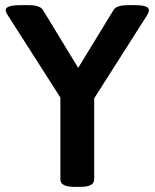

<svg xmlns="http://www.w3.org/2000/svg" viewBox="-20 -722 599 744"><path d="M214 -27V-344L12 -660Q2 -675 2 -683Q2 -702 60 -702H92Q134 -702 146 -684L283 -459L421 -685Q433 -702 476 -702H502Q557 -702 557 -683Q557 -674 548 -660L345 -341V-27Q345 2 292 2H267Q214 2 214 -27Z"/></svg>

Font: Asap-SemiBold
Style: Regular
Weight: 600
Designer: Pablo Cosgaya
Foundry: Omnibus-Type
Version: Version 2.000; ttfautohint (v1.8)